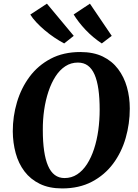

<svg xmlns="http://www.w3.org/2000/svg" viewBox="-20 -1044 772 1074"><path d="M327.5 10Q255 10 202.8 -15.5Q150.5 -41 117 -85.2Q83.5 -129.5 67.8 -187.2Q52 -245 51.5 -309.5Q51.5 -393.5 75 -472.5Q98.5 -551.5 145.5 -614.8Q192.5 -678 263.5 -715.5Q334.5 -753 429.5 -753Q502.5 -753 554.8 -727.8Q607 -702.5 640.5 -658Q674 -613.5 690 -556.8Q706 -500 706 -437Q706 -352 683 -272Q660 -192 612.8 -128.5Q565.5 -65 494.2 -27.5Q423 10 327.5 10ZM341 -48Q380 -48 411.5 -68.5Q443 -89 466.8 -126Q490.5 -163 506.2 -211.2Q522 -259.5 529.8 -315.5Q537.5 -371.5 537.5 -430.5Q537.5 -495 530.5 -544.2Q523.5 -593.5 509 -626.8Q494.5 -660 471.5 -677Q448.5 -694 415.5 -694Q377 -694 345.5 -673.5Q314 -653 290.5 -616.5Q267 -580 251 -532Q235 -484 227 -429Q219 -374 219.5 -316Q219.5 -250.5 226.8 -200.5Q234 -150.5 248.8 -116.5Q263.5 -82.5 286.5 -65.2Q309.5 -48 341 -48ZM605 -843.5 549.5 -801Q524.5 -817.5 501.2 -837Q478 -856.5 458 -877.8Q438 -899 421.2 -920.8Q404.5 -942.5 392 -963L483 -1023.5ZM392.5 -843.5 339 -801Q312.5 -815 284.5 -833.8Q256.5 -852.5 230.2 -874.8Q204 -897 183 -919.5Q162 -942 149.5 -962.5L242.5 -1023.5Z"/></svg>

Font: Merriweather 20pt ExtraBold
Style: Italic
Weight: 800
Italic angle: -7.8°
Version: Version 2.101